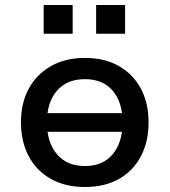

<svg xmlns="http://www.w3.org/2000/svg" viewBox="-20 -740 680 769"><path d="M320 9Q242 9 184.5 -23Q127 -55 95.5 -113.5Q64 -172 64 -250Q64 -328 95.5 -385.5Q127 -443 184.5 -475.5Q242 -508 320 -508Q399 -508 456 -475.5Q513 -443 544 -385.5Q575 -328 575 -250Q575 -172 544 -113.5Q513 -55 456 -23Q399 9 320 9ZM320 -75Q392 -75 431.5 -122.5Q471 -170 471 -250Q471 -330 431.5 -376.5Q392 -423 320 -423Q248 -423 208 -376.5Q168 -330 168 -250Q168 -170 208 -122.5Q248 -75 320 -75ZM134 -212V-287H506V-212ZM365 -605V-720H481V-605ZM155 -605V-720H271V-605Z"/></svg>

Font: Nunito Sans 7pt SemiBold
Style: Regular
Weight: 600
Designer: Vernon Adams
Foundry: Vernon Adams
Version: Version 3.101;gftools[0.9.27]